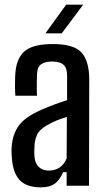

<svg xmlns="http://www.w3.org/2000/svg" viewBox="-20 -797 454 824"><path d="M155 7Q95 7 65.5 -23Q36 -53 31 -118Q30 -129 29.5 -142Q29 -155 30 -166Q34 -222 61.5 -259Q89 -296 160 -327Q185 -338 212 -348Q239 -358 268 -367V-474Q268 -505 252.5 -519Q237 -533 203 -533Q174 -533 157 -521.5Q140 -510 139 -480Q138 -468 138 -448.5Q138 -429 138 -411.5Q138 -394 139 -386H46Q43 -423 45 -468Q47 -541 82.5 -574.5Q118 -608 207 -608Q296 -608 329.5 -572Q363 -536 363 -454L362 0H266V-58H251Q237 -26 216 -9.5Q195 7 155 7ZM189 -65Q244 -65 266 -117L267 -295Q246 -289 225.5 -281Q205 -273 181 -259Q149 -241 138.5 -217.5Q128 -194 128 -166Q127 -152 127 -143.5Q127 -135 128 -125Q130 -97 146 -81Q162 -65 189 -65ZM175 -654 264 -777H337L245 -654Z"/></svg>

Font: Big Shoulders Text SemiBold
Style: Regular
Weight: 600
Designer: Patric King
Foundry: XO Type Co
Version: Version 1.000; ttfautohint (v1.8.2)